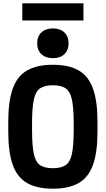

<svg xmlns="http://www.w3.org/2000/svg" viewBox="-20 -1132 640 1162"><path d="M300 10Q203 10 143.5 -24.5Q84 -59 57 -135Q30 -211 30 -335V-395Q30 -519 57 -595Q84 -671 143.5 -705.5Q203 -740 300 -740Q397 -740 456.5 -705.5Q516 -671 543 -595Q570 -519 570 -395V-335Q570 -211 543 -135Q516 -59 456.5 -24.5Q397 10 300 10ZM300 -114Q351 -114 378 -133Q405 -152 415.5 -202Q426 -252 426 -345V-385Q426 -478 415.5 -528Q405 -578 378 -597Q351 -616 300 -616Q249 -616 222 -597Q195 -578 184.5 -528Q174 -478 174 -385V-345Q174 -252 184.5 -202Q195 -152 222 -133Q249 -114 300 -114ZM301 -780Q257 -780 231 -804Q205 -828 205 -870Q205 -912 231 -936Q257 -960 300 -960Q344 -960 369.5 -936Q395 -912 395 -870Q395 -828 369.5 -804Q344 -780 301 -780ZM115 -1008V-1112H485V-1008Z"/></svg>

Font: M PLUS Code Latin Expanded
Style: Bold
Weight: 700
Width: 7
Designer: Coji Morishita
Foundry: UNDERFOREST DESIGN
Version: Version 1.002; ttfautohint (v1.8.3)